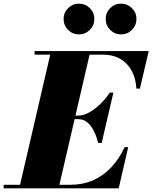

<svg xmlns="http://www.w3.org/2000/svg" viewBox="-70 -1029 832 1049"><path d="M35 0 209 -750H424L250 0ZM-50 0V-19.5H315Q383.5 -19.5 439.5 -44.5Q495.5 -69.5 538.5 -115.5Q581.5 -161.5 611 -225H630.5L578.5 0ZM466 -248Q458.5 -281.5 444 -311.2Q429.5 -341 408 -359.5Q386.5 -378 358 -378H297V-397.5H358Q386.5 -397.5 417.8 -415Q449 -432.5 478.2 -461Q507.5 -489.5 530 -523H549.5L485.5 -248ZM675 -545Q672.5 -598.5 650.5 -640.5Q628.5 -682.5 588.2 -706.5Q548 -730.5 489.5 -730.5H119V-750H742.5L694.5 -545ZM591.5 -841Q556.5 -841 532 -865.8Q507.5 -890.5 507.5 -925.5Q507.5 -960 532 -984.5Q556.5 -1009 591.5 -1009Q626 -1009 650.8 -984.5Q675.5 -960 675.5 -925.5Q675.5 -890.5 650.8 -865.8Q626 -841 591.5 -841ZM361.5 -841Q326.5 -841 302 -865.8Q277.5 -890.5 277.5 -925.5Q277.5 -960 302 -984.5Q326.5 -1009 361.5 -1009Q396 -1009 420.8 -984.5Q445.5 -960 445.5 -925.5Q445.5 -890.5 420.8 -865.8Q396 -841 361.5 -841Z"/></svg>

Font: Bodoni Moda 11pt Black
Style: Italic
Weight: 900
Italic angle: -13°
Designer: Owen Earl
Foundry: indestructible type
Version: Version 2.004